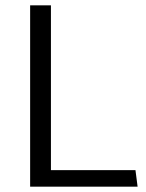

<svg xmlns="http://www.w3.org/2000/svg" viewBox="-20 -700 546 720"><path d="M488 -62H171V-680H93V0H496Z"/></svg>

Font: Catamaran Thin
Style: Regular
Weight: 400
Version: Version 2.000